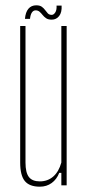

<svg xmlns="http://www.w3.org/2000/svg" viewBox="-20 -698 331 723"><path d="M130 5Q91 5 73.5 -16.2Q56 -37.5 56 -86V-600H76V-86Q76 -48 88.8 -31.5Q101.5 -15 130 -15Q159.5 -15 180.5 -33.2Q201.5 -51.5 211 -86V-600H231V0H211V-47H203Q193.5 -22.5 174.5 -8.8Q155.5 5 130 5ZM193 -677H212Q213.5 -651.5 202.8 -637.8Q192 -624 175 -624Q161.5 -624 153.8 -629.2Q146 -634.5 140.5 -641.5Q135 -648.5 129 -653.8Q123 -659 114 -659Q105.5 -659 100 -650.8Q94.5 -642.5 93 -627H74Q76 -652 87 -665Q98 -678 116.5 -678Q130 -678 137.5 -672.5Q145 -667 150 -660Q155 -653 160.2 -647.5Q165.5 -642 175 -642Q182 -642 188 -651Q194 -660 193 -677Z"/></svg>

Font: Big Shoulders Display SC Thin
Style: Regular
Weight: 100
Designer: Patric King
Foundry: XO Type Co
Version: Version 2.002